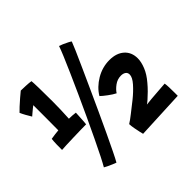

<svg xmlns="http://www.w3.org/2000/svg" viewBox="-159 -850 1052 1052"><g transform="rotate(-45 367.0 -324.0)"><path d="M174 -341Q184.5 -341 199.8 -340Q215 -339 224.5 -337.5Q224 -330.5 223.2 -313Q222.5 -295.5 221.2 -277.8Q220 -260 219 -252.5Q207 -252.5 179.2 -252Q151.5 -251.5 119.5 -250.5Q87.5 -249.5 61.2 -248.5Q35 -247.5 26.5 -246.5Q26 -263.5 26.8 -289.2Q27.5 -315 29.5 -329.5Q40 -331.5 59.8 -334Q79.5 -336.5 88 -337Q88 -349.5 88.2 -376Q88.5 -402.5 88.5 -433.8Q88.5 -465 88.5 -491.8Q88.5 -518.5 88.5 -531.5Q84 -528.5 74 -520.2Q64 -512 54 -503.5Q44 -495 40 -491.5Q31 -506 21.2 -523.5Q11.5 -541 5.5 -555Q12.5 -563 29.8 -578.8Q47 -594.5 65.8 -610.8Q84.5 -627 96.5 -636.5Q110.5 -636.5 135.5 -635.2Q160.5 -634 174.5 -631.5Q176 -619.5 177 -575.8Q178 -532 178 -471.5Q178 -442.5 177 -408.5Q176 -374.5 174 -341ZM417.5 -661Q424.5 -659 439 -652.8Q453.5 -646.5 467.2 -639.5Q481 -632.5 484.5 -629Q480 -616.5 464 -579.5Q448 -542.5 424.2 -490Q400.5 -437.5 372.8 -376.5Q345 -315.5 316.8 -254Q288.5 -192.5 262.8 -138Q237 -83.5 217.5 -43.5Q198 -3.5 188 13.5Q184 12.5 168.8 6Q153.5 -0.5 138.8 -7.5Q124 -14.5 121 -17Q131 -33.5 150.8 -72.5Q170.5 -111.5 196 -164.8Q221.5 -218 249.5 -278.2Q277.5 -338.5 305 -399Q332.5 -459.5 356 -512.8Q379.5 -566 395.8 -605Q412 -644 417.5 -661ZM681 -106Q683 -96 683.8 -75Q684.5 -54 684.5 -34Q684.5 -14 684.5 -8L403 5Q402 1.5 398.2 -14.8Q394.5 -31 390.8 -51.2Q387 -71.5 386.5 -86.5Q404 -97 432 -119.2Q460 -141.5 493.5 -167.5Q529 -196 555 -225.5Q581 -255 581 -276.5Q581 -291.5 570.2 -299Q559.5 -306.5 542.5 -306.5Q514.5 -306.5 491.5 -289.5Q468.5 -272.5 457.5 -254.5Q440 -263 415.8 -281Q391.5 -299 380 -310.5Q406 -354 454.5 -382.8Q503 -411.5 558 -411.5Q612 -411.5 643.5 -383.5Q675 -355.5 675 -308Q675 -280 661.2 -245.8Q647.5 -211.5 617 -176Q602.5 -158.5 584.8 -140.8Q567 -123 552 -110Q537 -97 531 -93.5Q545 -95.5 572.2 -97.8Q599.5 -100 629.2 -102.2Q659 -104.5 681 -106Z"/></g></svg>

Font: Grandstander SemiBold
Style: Regular
Weight: 600
Designer: Tyler Finck
Foundry: Etcetera Type Co
Version: Version 1.200; ttfautohint (v1.8.3)